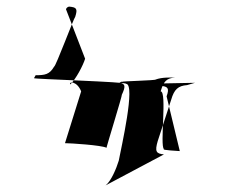

<svg xmlns="http://www.w3.org/2000/svg" viewBox="-20 -476 699 582"><path d="M83 -239C86 -236 364 -228 362 -222C392 -222 347 -26 340 11C333 34 317 73 300 86L477 -8C453 -10 449 -17 458 -48L499 -174C508 -205 520 -216 547 -218L571 -225L467 -223L466 -216C489 -214 494 -209 485 -184L525 -18C525 -18 468 -21 477 -24C464 -34 487 -199 467 -199C476 -230 485 -239 511 -241C495 -241 471 -242 452 -235C452 -232 349 -230 350 -228C349 -230 342 -224 341 -226C361 -222 361 -214 349 -188C352 -190 301 -26 303 -28C288 -36 193 -42 177 -42L226 -199C214 -230 188 -230 193 -220C210 -236 232 -278 238 -298L180 -448C182 -453 184 -454 189 -456C212 -454 216 -450 208 -425C204 -422 149 -274 144 -274C130 -250 116 -248 88 -248Z"/></svg>

Font: Zinc
Style: Obl
Weight: 400
Version: Version 1